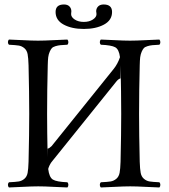

<svg xmlns="http://www.w3.org/2000/svg" viewBox="-20 -825 750 850"><path d="M407.2 -762.2Q407.2 -765.1 406.5 -769.8Q405.8 -774.4 405.8 -774.9Q405.8 -787.6 414.3 -796.4Q422.9 -805.2 439 -805.2Q476.1 -805.2 476.1 -772Q476.1 -735.4 440.2 -716.1Q404.3 -696.8 351.1 -696.8Q297.9 -696.8 262 -716.1Q226.1 -735.4 226.1 -772Q226.1 -805.2 263.2 -805.2Q279.3 -805.2 287.6 -796.4Q295.9 -787.6 295.9 -774.9Q295.9 -774.4 295.4 -769.8Q294.9 -765.1 294.9 -762.2Q294.9 -749 311 -738.5Q327.1 -728 351.1 -728Q375 -728 391.1 -738.5Q407.2 -749 407.2 -762.2ZM190.9 -167Q198.2 -168 208.5 -178.2L483.4 -520Q501 -542 511.2 -571.8Q506.8 -606.4 490.2 -615.7Q473.6 -625 426.3 -627Q421.9 -631.3 421.9 -638.4Q421.9 -645.5 426.3 -649.9Q447.8 -649.4 488 -647.2Q528.3 -645 555.7 -645Q583.5 -645 624.3 -647.2Q665 -649.4 685.5 -649.9Q689.9 -645.5 689.9 -638.4Q689.9 -631.3 685.5 -627Q665.5 -626 654.8 -625Q644 -624 632.8 -620.6Q621.6 -617.2 616.7 -611.8Q611.8 -606.4 607.2 -595.9Q602.5 -585.4 600.6 -571.3Q599.1 -558.1 598.6 -536.1Q595.7 -423.3 595.7 -319.8Q595.7 -232.4 598.6 -108.9Q599.6 -76.7 602.8 -59.8Q606 -43 617.2 -33.4Q628.4 -23.9 642.1 -21.7Q655.8 -19.5 685.5 -18.1Q689.9 -13.7 689.9 -6.6Q689.9 0.5 685.5 4.9Q664.1 4.4 624 2.2Q584 0 556.6 0Q528.8 0 487.8 2.2Q446.8 4.4 426.3 4.9Q421.9 0.5 421.9 -6.6Q421.9 -13.7 426.3 -18.1Q456.1 -19.5 469.7 -21.7Q483.4 -23.9 494.9 -33.4Q506.3 -43 509.5 -60.1Q512.7 -77.1 513.7 -108.9Q516.6 -233.4 516.6 -320.8Q516.6 -411.6 513.7 -536.1L513.2 -478Q503.9 -475.1 495.6 -464.8L222.2 -125Q220.2 -122.1 214.1 -115Q208 -107.9 205.6 -104.2Q203.1 -100.6 199.5 -93.3Q195.8 -85.9 193.4 -77.1Q197.8 -40 214.1 -30Q230.5 -20 278.3 -18.1Q282.7 -13.7 282.7 -6.6Q282.7 0.5 278.3 4.9Q256.8 4.4 216.8 2.2Q176.8 0 149.4 0Q121.6 0 80.8 2.2Q40 4.4 19.5 4.9Q15.1 0.5 15.1 -6.6Q15.1 -13.7 19.5 -18.1Q49.3 -19.5 63 -21.7Q76.7 -23.9 87.9 -33.4Q99.1 -43 102.3 -59.8Q105.5 -76.7 106.4 -108.9Q109.4 -233.4 109.4 -320.8Q109.4 -411.6 106.4 -536.1Q105.5 -568.4 102.3 -585.2Q99.1 -602.1 87.9 -611.6Q76.7 -621.1 63 -623.3Q49.3 -625.5 19.5 -627Q15.1 -631.3 15.1 -638.4Q15.1 -645.5 19.5 -649.9Q41 -649.4 81.1 -647.2Q121.1 -645 148.4 -645Q176.3 -645 217 -647.2Q257.8 -649.4 278.3 -649.9Q282.7 -645.5 282.7 -638.4Q282.7 -631.3 278.3 -627Q258.3 -626 247.6 -625Q236.8 -624 225.6 -620.6Q214.4 -617.2 209.5 -611.8Q204.6 -606.4 200 -595.9Q195.3 -585.4 193.4 -571.3Q191.9 -558.1 191.4 -536.1Q188.5 -423.3 188.5 -319.8Q188.5 -246.1 190.9 -129.9Z"/></svg>

Font: Linux Libertine Display G
Style: Regular
Weight: 400
Designer: Philipp H. Poll
Foundry: Philipp H. Poll
Version: Version 5.0.9